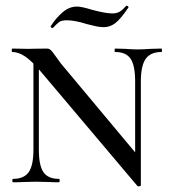

<svg xmlns="http://www.w3.org/2000/svg" viewBox="-20 -638 608 672"><path d="M97 -446 116 -443V-114Q116 -59 132 -35.5Q148 -12 186 -12Q189 -12 189 -6Q189 0 186 0Q164 0 152 -1L107 -2L63 -1Q50 0 26 0Q23 0 23 -6Q23 -12 26 -12Q64 -12 80.5 -35.5Q97 -59 97 -114ZM461 13 124 -386Q92 -424 68.5 -440Q45 -456 23 -456Q21 -456 21 -462Q21 -468 23 -468L79 -467Q89 -467 102 -467.5Q115 -468 144 -468Q152 -468 157.5 -463Q163 -458 172 -445Q176 -439 193 -416L462 -94L473 11Q473 13 468 14Q463 15 461 13ZM473 11 453 -20V-353Q453 -409 437 -432.5Q421 -456 383 -456Q381 -456 381 -462Q381 -468 383 -468L418 -467Q446 -465 462 -465Q479 -465 507 -467L545 -468Q547 -468 547 -462Q547 -456 545 -456Q507 -456 490 -432Q473 -408 473 -353ZM422 -618H423Q426 -618 428.5 -615.5Q431 -613 429 -611Q402 -571 383.5 -557Q365 -543 344 -543Q327 -543 307.5 -548Q288 -553 283 -554Q242 -567 214 -567Q196 -567 188 -561.5Q180 -556 165 -540H164Q161 -540 158.5 -542.5Q156 -545 158 -547Q175 -574 198.5 -594.5Q222 -615 249 -615Q266 -615 301 -604Q349 -591 373 -591Q389 -591 399.5 -597.5Q410 -604 422 -618Z"/></svg>

Font: Cormorant SC Medium
Style: Regular
Weight: 500
Designer: Christian Thalmann (Catharsis Fonts)
Foundry: Catharsis Fonts
Version: Version 4.000